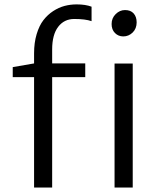

<svg xmlns="http://www.w3.org/2000/svg" viewBox="-20 -841 718 861"><path d="M493.7 0V-556.2H575.2V0ZM532.7 -677.7Q510.7 -677.7 495.6 -692.9Q480.5 -708 480.5 -733.4Q480.5 -759.8 498.8 -777.8Q517.1 -795.9 540.5 -795.9Q565.9 -795.9 579.3 -780.8Q592.8 -765.6 592.8 -740.7Q592.8 -712.9 575 -695.3Q557.1 -677.7 532.7 -677.7ZM132.8 0V-495.1H37.1V-540L132.8 -556.6V-601.6Q132.8 -649.4 144.3 -687.7Q155.8 -726.1 174.6 -750.5Q193.4 -774.9 218.5 -791.3Q243.7 -807.6 269.8 -814.5Q295.9 -821.3 323.7 -821.3Q363.8 -821.3 390.6 -811V-746.1Q362.8 -755.9 313 -755.9Q267.6 -755.9 240.7 -720.5Q213.9 -685.1 213.9 -619.1V-556.6H362.3V-495.1H213.9V0Z"/></svg>

Font: HaufeMerriweatherSansLt
Style: Regular
Weight: 300
Designer: Eben Sorkin
Foundry: Eben Sorkin
Version: Version 1.56